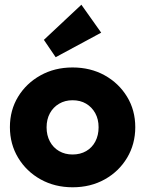

<svg xmlns="http://www.w3.org/2000/svg" viewBox="-20 -783 616 814"><path d="M288 11Q212.5 11 152.2 -22.5Q92 -56 57 -114Q22 -172 22 -244Q22 -316 56.8 -373Q91.5 -430 151.8 -463.5Q212 -497 287.5 -497Q363.5 -497 423.5 -463.8Q483.5 -430.5 518.5 -373.2Q553.5 -316 553.5 -244Q553.5 -172 518.8 -114Q484 -56 424 -22.5Q364 11 288 11ZM287.5 -128Q320.5 -128 345.5 -142.5Q370.5 -157 384.2 -183.2Q398 -209.5 398 -243.5Q398 -277.5 383.8 -303.2Q369.5 -329 345 -343.5Q320.5 -358 287.5 -358Q255.5 -358 230.5 -343.2Q205.5 -328.5 191.5 -302.8Q177.5 -277 177.5 -243Q177.5 -209.5 191.5 -183.2Q205.5 -157 230.5 -142.5Q255.5 -128 287.5 -128ZM216 -540.5 166 -614 325 -763 409 -644.5Z"/></svg>

Font: Marine Company Thin
Style: Regular
Weight: 100
Designer: Rodrigo Fuenzalida
Foundry: fragTYPE
Version: Version 1.000